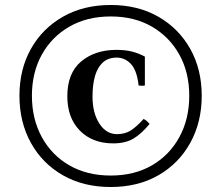

<svg xmlns="http://www.w3.org/2000/svg" viewBox="-20 -735 887 770"><path d="M424 15Q315 15 232.5 -32Q150 -79 104 -162Q58 -245 58 -351Q58 -457 104 -539Q150 -621 232.5 -668Q315 -715 424 -715Q533 -715 615 -668Q697 -621 743 -539Q789 -457 789 -351Q789 -245 743 -162Q697 -79 615 -32Q533 15 424 15ZM424 -31Q519 -31 589.5 -72Q660 -113 699.5 -185.5Q739 -258 739 -351Q739 -444 699.5 -515.5Q660 -587 589.5 -628Q519 -669 424 -669Q329 -669 258 -628Q187 -587 147.5 -515.5Q108 -444 108 -351Q108 -258 147.5 -185.5Q187 -113 258 -72Q329 -31 424 -31ZM434 -160Q351 -160 300.5 -211Q250 -262 250 -349Q250 -442 305.5 -488.5Q361 -535 447 -535Q483 -535 510 -528Q537 -521 561 -508V-392Q556 -391 550.5 -391Q545 -391 536 -392Q529 -453 505 -478.5Q481 -504 448 -504Q414 -504 392.5 -484.5Q371 -465 361 -430Q351 -395 351 -348Q351 -282 378.5 -239.5Q406 -197 449 -197Q481 -197 504 -211.5Q527 -226 556 -258Q564 -254 569.5 -249Q575 -244 580 -238Q546 -197 514 -178.5Q482 -160 434 -160Z"/></svg>

Font: Poltawski Nowy SemiBold
Style: Regular
Weight: 600
Version: Version 1.001;gftools[0.9.25]